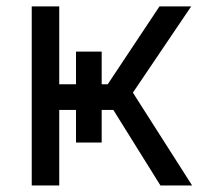

<svg xmlns="http://www.w3.org/2000/svg" viewBox="-20 -565 620 585"><path d="M76.7 -545.5H160.5V-308.2H211.6V-407.7H289.8V-308.2H308.2L465.9 -545.5H562.5L384.9 -282.7L565.3 0H468.8L325.3 -230.1H289.8V-130.7H211.6V-230.1H160.5V0H76.7Z"/></svg>

Font: Interop
Style: Regular
Weight: 400
Designer: Rasmus Andersson, Google, Jang Haemin
Foundry: jhaemin
Version: Version 1.008